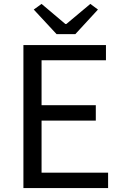

<svg xmlns="http://www.w3.org/2000/svg" viewBox="-20 -964 628 984"><path d="M100 -733H523V-655H193V-425H471V-346H193V-79H534V0H100ZM153 -915 193 -944 315 -841H320L443 -944L482 -915L366 -789H270Z"/></svg>

Font: KaiGen Gothic CN Regular
Style: Regular
Weight: 400
Designer: Ryoko NISHIZUKA  (kana & ideographs); Paul D. Hunt (Latin, Greek & Cyrillic); Wenlong ZHANG  (bopomofo); Sandoll Communi
Foundry: Adobe Systems Incorporated
Version: Version 1.002.20150501